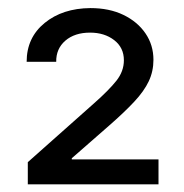

<svg xmlns="http://www.w3.org/2000/svg" viewBox="-20 -826 461 482"><path d="M49.8 -363.3V-418.9L215.8 -566.4Q253.4 -599.6 272.2 -623.3Q291 -647 291 -674.8Q291 -706.5 266.6 -725.3Q242.2 -744.1 206.1 -744.1Q167.5 -744.1 144 -723.9Q120.6 -703.6 121.1 -670.9H46.9Q46.9 -731.4 92 -768.3Q137.2 -805.2 207 -805.7Q254.4 -805.7 289.8 -788.6Q325.2 -771.5 345.2 -742.2Q365.2 -712.9 365.2 -675.8Q365.2 -647 353.5 -622.1Q341.8 -597.2 316.9 -570.6Q292 -543.9 252.9 -509.8L160.2 -428.7V-425.8H377.9V-363.3Z"/></svg>

Font: Inter V
Style: Weight 400 Optical size 14.0
Weight: 400
Designer: Rasmus Andersson
Foundry: rsms
Version: Version 4.000;git-4fc901f